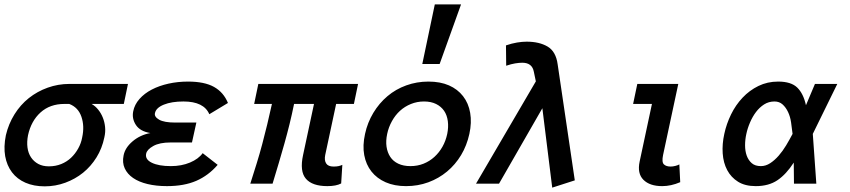

<svg xmlns="http://www.w3.org/2000/svg" viewBox="-39 -838 3880 876"><path d="M378.9 -363.8Q396 -354 408.9 -337.9Q421.9 -321.8 429.9 -302Q438 -282.2 440.4 -259Q442.9 -235.8 437 -210.9Q426.8 -161.1 401.4 -120.1Q376 -79.1 340.1 -50Q304.2 -21 259 -4.4Q213.9 12.2 165 12.2Q115.2 12.2 77.1 -4.4Q39.1 -21 15.6 -52Q-7.8 -83 -15.4 -125.5Q-22.9 -168 -12.2 -221.2Q0 -272.9 27.1 -316.4Q54.2 -359.9 92.5 -390.4Q130.9 -420.9 178.5 -438Q226.1 -455.1 277.8 -455.1H544.9L525.9 -363.8ZM254.9 -363.8Q189 -363.8 146 -325Q103 -286.1 88.9 -221.2Q83 -190.9 86.4 -165Q89.8 -139.2 102.5 -120.1Q115.2 -101.1 135.5 -90.1Q155.8 -79.1 184.1 -79.1Q214.8 -79.1 240.5 -89.6Q266.1 -100.1 285.2 -118.2Q304.2 -136.2 317.6 -160.2Q331.1 -184.1 335.9 -210.9Q347.2 -262.2 332.5 -305.2Q317.9 -348.1 276.9 -363.8Z M568.8 -330.1Q574.7 -360.8 597.4 -386.5Q620.1 -412.1 653.6 -429.4Q687 -446.8 729.5 -456.3Q772 -465.8 818.8 -465.8Q894 -465.8 937.5 -441.4Q981 -417 1001 -368.2L916 -316.9Q891.1 -375 797.9 -375Q744.1 -375 708.5 -360.6Q672.9 -346.2 668 -321.8Q664.1 -305.2 687 -292Q710 -278.8 760.7 -278.8H856.9L836.9 -188H739.7Q689 -188 660.4 -171.9Q631.8 -155.8 627.9 -137.2Q622.1 -110.8 653.6 -95.5Q685.1 -80.1 740.7 -80.1Q789.1 -80.1 827.9 -96.4Q866.7 -112.8 885.7 -139.2L954.1 -85.9Q912.1 -37.1 856.4 -12.9Q800.8 11.2 722.7 11.2Q673.8 11.2 634.3 1.7Q594.7 -7.8 568.4 -25.9Q542 -43.9 530 -70.1Q518.1 -96.2 524.9 -128.9Q531.7 -164.1 565.9 -193.1Q600.1 -222.2 647 -231Q600.1 -238.8 581.1 -267.8Q562 -296.9 568.8 -330.1Z M1444.8 -130.9Q1439.9 -106.9 1449 -92.5Q1458 -78.1 1482.9 -78.1Q1496.6 -78.1 1505.6 -80.1Q1514.6 -82 1522.9 -85.9L1517.6 -1Q1494.6 11.2 1454.6 11.2Q1385.7 11.2 1356.7 -22.5Q1327.6 -56.2 1343.8 -130.9L1393.6 -363.8H1302.7Q1293 -315.9 1282 -271.5Q1271 -227.1 1258.8 -183.6Q1246.6 -140.1 1233.2 -95Q1219.7 -49.8 1204.6 0H1103Q1118.7 -48.8 1132.3 -93Q1146 -137.2 1157.5 -180.7Q1168.9 -224.1 1179.9 -269Q1190.9 -314 1201.7 -363.8H1120.6L1139.6 -455.1H1594.7L1575.7 -363.8H1494.6Z M2102.5 -227.1Q2090.8 -173.8 2064.7 -130.4Q2038.6 -86.9 2000.7 -55.4Q1962.9 -23.9 1915.3 -6.3Q1867.7 11.2 1813.5 11.2Q1760.7 11.2 1720.7 -6.3Q1680.7 -23.9 1655.8 -55.4Q1630.9 -86.9 1622.8 -130.4Q1614.7 -173.8 1626.5 -227.1Q1637.7 -278.8 1664.3 -323Q1690.9 -367.2 1728.8 -399.2Q1766.6 -431.2 1814.7 -448.5Q1862.8 -465.8 1915.5 -465.8Q1969.7 -465.8 2009.3 -448.5Q2048.8 -431.2 2073.7 -399.2Q2098.6 -367.2 2106.2 -323Q2113.8 -278.8 2102.5 -227.1ZM2001.5 -227.1Q2007.8 -257.8 2004.2 -285.4Q2000.5 -313 1987.1 -332.5Q1973.6 -352.1 1950.7 -363.5Q1927.7 -375 1895.5 -375Q1863.8 -375 1835.7 -363.5Q1807.6 -352.1 1786.1 -332.5Q1764.6 -313 1749.3 -285.4Q1733.9 -257.8 1727.5 -227.1Q1720.7 -194.8 1724.6 -168.5Q1728.5 -142.1 1741.7 -122.1Q1754.9 -102.1 1778.3 -91.1Q1801.8 -80.1 1833.5 -80.1Q1865.7 -80.1 1893.3 -91.1Q1920.9 -102.1 1942.9 -122.1Q1964.8 -142.1 1979.7 -168.5Q1994.6 -194.8 2001.5 -227.1ZM2064.5 -817.9 1966.8 -545.9H1887.7L1944.8 -817.9Z M2480.5 18.1 2435.5 -344.2 2237.8 0H2132.8L2405.8 -466.8L2396.5 -511.2Q2388.7 -551.8 2343.8 -551.8Q2329.6 -551.8 2311.5 -548.8Q2293.5 -545.9 2270.5 -538.1L2269.5 -630.9Q2296.4 -640.1 2320.1 -644Q2343.8 -647.9 2363.8 -647.9Q2421.4 -647.9 2459.5 -625.5Q2497.6 -603 2505.4 -543.9L2583.5 -15.1Z M3064.5 -6.8Q3022.5 11.2 2982.4 11.2Q2925.3 11.2 2896.5 -17.8Q2867.7 -46.9 2879.4 -101.1L2935.5 -363.8H2849.6L2868.7 -455.1H3055.7L2986.3 -130.9Q2979.5 -98.1 2990 -88.1Q3000.5 -78.1 3020.5 -78.1Q3031.2 -78.1 3042.5 -81.1Q3053.7 -84 3060.5 -87.9Z M3366.2 -227.1Q3360.4 -201.2 3360.4 -175Q3360.4 -148.9 3367.9 -127.9Q3375.5 -106.9 3390.9 -93.5Q3406.2 -80.1 3432.6 -80.1Q3454.6 -80.1 3475.1 -93.5Q3495.6 -106.9 3513.9 -127.9Q3532.2 -148.9 3547.9 -175Q3563.5 -201.2 3577.1 -227.1Q3574.2 -252.9 3570.3 -279.5Q3566.4 -306.2 3556.4 -327.1Q3546.4 -348.1 3531.5 -361.6Q3516.6 -375 3494.6 -375Q3468.3 -375 3447.3 -361.6Q3426.3 -348.1 3410.4 -327.1Q3394.5 -306.2 3383.1 -279.5Q3371.6 -252.9 3366.2 -227.1ZM3265.6 -227.1Q3275.4 -272.9 3296.4 -315.9Q3317.4 -358.9 3348.9 -392.3Q3380.4 -425.8 3421.4 -445.8Q3462.4 -465.8 3511.2 -465.8Q3570.3 -465.8 3598.4 -438.5Q3626.5 -411.1 3638.2 -357.9L3679.2 -455.1H3781.2L3669.4 -227.1L3685.5 0H3583.5L3582.5 -96.2Q3548.3 -43 3508.3 -15.9Q3468.3 11.2 3409.2 11.2Q3360.4 11.2 3328.4 -8.8Q3296.4 -28.8 3278.8 -62Q3261.2 -95.2 3258.3 -138.2Q3255.4 -181.2 3265.6 -227.1Z"/></svg>

Font: Anonymous Pro
Style: Bold Italic
Weight: 700
Italic angle: -12°
Monospace: yes
Designer: Mark Simonson
Version: Version 1.003